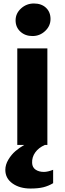

<svg xmlns="http://www.w3.org/2000/svg" viewBox="-20 -835 373 1106"><path d="M167 -627.4Q125 -627.4 97.4 -652.8Q69.8 -678.2 69.8 -717.8Q69.8 -757.8 101.3 -786.4Q132.8 -814.9 175.3 -814.9Q218.8 -814.9 244.9 -790.3Q271 -765.6 271 -725.6Q271 -685.5 240.2 -656.5Q209.5 -627.4 167 -627.4ZM79.6 0V-556.2H252.9V0H238.3Q202.1 16.1 182.9 43.2Q163.6 70.3 165 103.5Q166 129.4 185.1 142.3Q204.1 155.3 232.9 155.3Q254.9 155.3 286.1 143.1V220.2Q259.3 236.3 229.5 243.7Q199.7 251 155.3 251Q93.3 251 52 221.7Q10.7 192.4 10.7 143.6Q10.7 113.8 28.1 84.7Q45.4 55.7 68.4 35.9Q91.3 16.1 119.6 0Z"/></svg>

Font: HaufeMerriweatherSans
Style: Bold
Weight: 700
Designer: Eben Sorkin
Foundry: Eben Sorkin
Version: Version 1.56